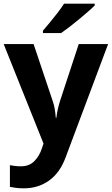

<svg xmlns="http://www.w3.org/2000/svg" viewBox="-20 -786 609 1046"><path d="M0 -546H163L266 -239Q274 -217 278 -193.5Q282 -170 284 -144H287Q290 -170 295.5 -193.5Q301 -217 308 -239L409 -546H569L338 70Q307 155 247.5 197.5Q188 240 110 240Q85 240 66.5 237.5Q48 235 34 232V114Q45 116 60.5 118Q76 120 93 120Q140 120 167.5 91.5Q195 63 208 23L217 -4ZM496 -756Q482 -742 459 -722Q436 -702 409.5 -680Q383 -658 357.5 -638.5Q332 -619 313 -606H214V-619Q230 -638 251.5 -663.5Q273 -689 294 -716.5Q315 -744 329 -766H496Z"/></svg>

Font: Noto Sans Bamum
Style: Regular
Weight: 400
Designer: Monotype Design Team
Foundry: Monotype Imaging Inc.
Version: Version 2.001